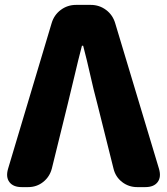

<svg xmlns="http://www.w3.org/2000/svg" viewBox="-20 -765 683 785"><path d="M69 0Q34 0 18.5 -20.5Q3 -41 13 -75L191 -670Q201 -704 228.5 -724.5Q256 -745 291 -745H351Q386 -745 413.5 -724.5Q441 -704 451 -670L630 -75Q640 -41 624.5 -20.5Q609 0 574 0H541Q506 0 479 -21Q452 -42 444 -76L378 -340Q362 -400 349 -458.5Q336 -517 320 -578H315Q299 -517 285.5 -458.5Q272 -400 257 -340L192 -76Q183 -42 156.5 -21Q130 0 95 0Z"/></svg>

Font: Chiron GoRound TC H
Style: Regular
Weight: 900
Designer: Ryoko NISHIZUKA 西塚涼子 (kana, bopomofo & ideographs); Paul D. Hunt (Latin, Greek & Cyrillic); Sandoll Communications 산돌커뮤니
Foundry: Adobe
Version: Version 1.000;hotconv 1.1.1;makeotfexe 2.6.0